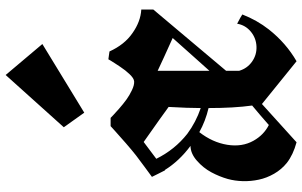

<svg xmlns="http://www.w3.org/2000/svg" viewBox="-212 -834 1054 669"><g transform="rotate(-90 314.5 -500.0)"><path d="M495.1 -878.9 255.9 -732.9 205.1 -804.2 387.2 -1006.8ZM401.9 -296.9Q414.1 -310.5 454.3 -355.5Q494.6 -400.4 516.1 -424.8Q439.9 -459 401.9 -477.1ZM95.2 -481.9Q127 -417.5 182.1 -374Q222.7 -343.8 272 -327.1Q272 -370.6 275.9 -439Q247.6 -460 153.8 -525.9Q125 -504.9 95.2 -481.9ZM188 -332Q152.3 -286.1 144 -234.6Q135.7 -183.1 158.2 -143.1Q178.2 -107.4 212.9 -89.8Q223.6 -99.6 246.6 -119.1Q269.5 -138.7 280.8 -147.9Q272 -210.9 272 -299.8Q226.6 -310.5 188 -332ZM365.2 -559.1Q370.6 -559.6 377 -563.7Q383.3 -567.9 390.4 -575.4Q397.5 -583 403.3 -590.3Q409.2 -597.7 416.3 -608.4Q423.3 -619.1 427.2 -625Q431.2 -630.9 436.5 -639.6L441.9 -648.9Q445.8 -648.4 455.6 -647Q465.3 -645.5 469.2 -645Q493.2 -592.3 533.2 -564.9Q573.2 -536.6 615.2 -534.2V-492.2L401.9 -238.8V-192.9Q410.2 -165 433.6 -148.4Q457 -131.8 485.8 -132.8Q515.6 -133.8 538.3 -152.6Q561 -171.4 565.9 -200.2Q591.3 -187 598.1 -182.1Q578.1 -130.9 545.9 -89.8Q498.5 -29.8 435.1 6.8L286.1 -113.8Q272.5 -101.1 225.3 -58.8Q178.2 -16.6 152.8 6.8Q109.4 -4.9 81.1 -26.9Q58.1 -45.4 43.2 -71.3Q28.3 -97.2 22.5 -124.8Q16.6 -152.3 17.3 -180.2Q18.1 -208 24.9 -232.9Q33.2 -262.2 48.3 -290.3Q63.5 -318.4 88.4 -340.3Q113.3 -362.3 140.1 -362.8Q87.4 -401.9 56.2 -452.1Q55.7 -452.1 55.7 -451.7Q55.7 -451.2 55.2 -451.2Q51.3 -458.5 43.7 -473.9Q36.1 -489.3 32.2 -497.1Q41.5 -503.9 66.4 -522.2Q91.3 -540.5 106 -551.8Q123.5 -565.4 149.4 -587.9Q175.3 -610.4 192.4 -626L209 -641.1H237.8Q241.2 -637.7 247.1 -632.1Q252.9 -626.5 269.5 -611.8Q286.1 -597.2 301.3 -586.2Q316.4 -575.2 334.5 -566.7Q352.5 -558.1 365.2 -559.1Z"/></g></svg>

Font: KJV1611
Style: Regular
Weight: 400
Version: Version 3.6.1